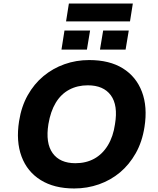

<svg xmlns="http://www.w3.org/2000/svg" viewBox="-20 -1056 894 1087"><path d="M400 11Q287 11 210.5 -36.5Q134 -84 102 -170Q70 -256 88 -370Q101 -453 137 -517Q173 -581 226 -625Q279 -669 345 -692.5Q411 -716 485 -716Q600 -716 675.5 -669Q751 -622 783.5 -536.5Q816 -451 798 -337Q785 -253 748.5 -188.5Q712 -124 659.5 -80Q607 -36 540.5 -12.5Q474 11 400 11ZM407 -132Q467 -132 513.5 -157.5Q560 -183 590.5 -233Q621 -283 631 -353Q649 -460 607.5 -516.5Q566 -573 477 -573Q418 -573 371.5 -548Q325 -523 295.5 -474Q266 -425 254 -353Q237 -246 278 -189Q319 -132 407 -132ZM354 -935 370 -1036H732L716 -935ZM328 -775 345 -883H490L472 -775ZM546 -775 564 -883H709L691 -775Z"/></svg>

Font: Nunito Sans 6pt ExtraBold
Style: Italic
Weight: 800
Italic angle: -9°
Version: Version 3.101;gftools[0.9.27]